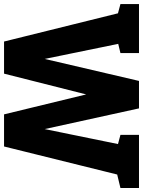

<svg xmlns="http://www.w3.org/2000/svg" viewBox="86 -808 707 949"><g transform="rotate(90 439.5 -333.5)"><path d="M256.3 -201 365 -667H497.7L329 0H170.3L5 -667H160.7ZM603 -201 698.3 -667H854.3L689 0H530.3L368.3 -667H500.7ZM-15 -667H65L84.3 -548.7L-15 -575.3ZM631.7 -667H711.7L731 -548.7L631.7 -575.3ZM781 -548 814.3 -667H894.3V-575.3ZM114 -548 147.3 -667H227.3V-575.3Z"/></g></svg>

Font: Epunda Slab Light
Style: Regular
Weight: 300
Designer: Simon Atzbach
Foundry: typofactur
Version: Version 1.102